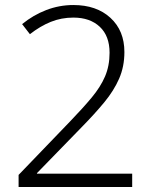

<svg xmlns="http://www.w3.org/2000/svg" viewBox="-20 -744 611 764"><path d="M506 0H54V-48L259 -261Q310 -314 345 -356Q380 -398 398 -440Q416 -482 416 -534Q416 -601 377 -637.5Q338 -674 272 -674Q224 -674 182 -657Q140 -640 99 -608L68 -648Q112 -684 164 -704Q216 -724 272 -724Q364 -724 419.5 -673Q475 -622 475 -537Q475 -479 454 -431Q433 -383 395 -337Q357 -291 306 -239L127 -55V-53H506Z"/></svg>

Font: Noto Sans Thai Looped Light
Style: Regular
Weight: 300
Designer: Sasikarn Vongin, Ben Mitchell
Foundry: The Fontpad Ltd
Version: Version 1.001; ttfautohint (v1.8.4.7-5d5b)